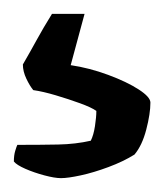

<svg xmlns="http://www.w3.org/2000/svg" viewBox="-20 -57 237 277"><path d="M68 200Q59 200 44 196Q29 192 16.5 186.5Q4 181 0 176Q0 167 2 160.5Q4 154 5 152Q39 152 64 151.5Q89 151 111 146Q115 138 117 125Q119 112 119 103Q112 98 95.5 92Q79 86 60.5 80.5Q42 75 28 73Q23 67 18 56.5Q13 46 13 36Q24 17 33 0.5Q42 -16 55 -37H102L82 37Q109 41 136 51Q163 61 180 72Q197 83 197 91Q197 107 191 130Q185 153 174 166Q158 176 136.5 184Q115 192 96.5 196Q78 200 68 200Z"/></svg>

Font: Texturina 12pt SemiBold
Style: Regular
Weight: 600
Designer: Guillermo Torres Carreño
Foundry: Omnibus-Type
Version: Version 1.002